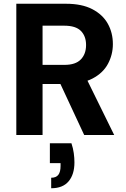

<svg xmlns="http://www.w3.org/2000/svg" viewBox="-20 -720 672 1024"><path d="M67 0V-700H332Q417 -700 472.5 -671Q528 -642 555 -593.5Q582 -545 582 -485Q582 -429 556 -380Q530 -331 474 -301.5Q418 -272 331 -272H207V0ZM429 0 286 -307H438L589 0ZM207 -374H324Q383 -374 411 -403Q439 -432 439 -480Q439 -527 411.5 -555Q384 -583 323 -583H207ZM253 284V228Q279 228 291 212.5Q303 197 303 165V150H246V44H361Q370 71 373.5 97Q377 123 377 146Q377 210 346 247Q315 284 253 284Z"/></svg>

Font: DM Sans 20pt ExtraBold
Style: Regular
Weight: 800
Version: Version 4.004;gftools[0.9.30]